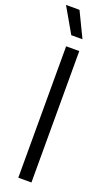

<svg xmlns="http://www.w3.org/2000/svg" viewBox="-184 -981 583 1016"><g transform="rotate(20 108.0 -473.0)"><path d="M72.5 0V-740H146.5V0ZM78 -804.5 -3 -945.5H73L141 -804.5Z"/></g></svg>

Font: Encode Sans Condensed
Style: Regular
Weight: 400
Width: 3
Designer: Multiple Designers
Foundry: Impallari Type
Version: Version 3.000; ttfautohint (v1.8.3) -l 8 -r 50 -G 200 -x 14 